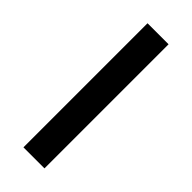

<svg xmlns="http://www.w3.org/2000/svg" viewBox="-171 -500 523 523"><g transform="rotate(45 90.5 -239.0)"><path d="M50 0V-478H131V0Z"/></g></svg>

Font: Turret Road
Style: Bold
Weight: 700
Designer: Noponies
Foundry: Noponies
Version: Version 1.001; ttfautohint (v1.8)